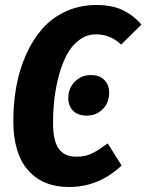

<svg xmlns="http://www.w3.org/2000/svg" viewBox="-20 -730 585 767"><path d="M365.2 -710Q426.8 -710 469.5 -689.9Q512.2 -669.9 544.9 -631.8L463.9 -551.8Q421.4 -592.8 363.8 -592.8Q326.2 -592.8 295.9 -569.8Q265.6 -546.9 246.6 -510.7Q227.5 -474.6 214.8 -426.8Q202.1 -378.9 197 -332Q191.9 -285.2 191.9 -237.8Q191.9 -167 214.8 -135.5Q237.8 -104 285.2 -104Q304.2 -104 320.6 -107.7Q336.9 -111.3 353.8 -120.4Q370.6 -129.4 380.6 -136.2Q390.6 -143.1 410.2 -157.2L465.8 -68.8Q374.5 17.1 255.9 17.1Q150.9 17.1 92 -50Q33.2 -117.2 33.2 -247.1Q33.2 -318.8 45.4 -385.5Q57.6 -452.1 84 -511.5Q110.4 -570.8 148.7 -614.7Q187 -658.7 242.7 -684.3Q298.3 -710 365.2 -710ZM326.2 -268.1Q292 -268.1 272.5 -287.1Q252.9 -306.2 252.9 -337.9Q252.9 -377.9 279.3 -404.1Q305.7 -430.2 342.8 -430.2Q377 -430.2 396.5 -410.9Q416 -391.6 416 -359.9Q416 -319.3 390.1 -293.7Q364.3 -268.1 326.2 -268.1Z"/></svg>

Font: Fira Sans Compressed
Style: Bold Italic
Weight: 700
Width: 3
Italic angle: -8°
Designer: Carrois Corporate & Edenspiekermann AG
Foundry: Carrois Corporate GbR & Edenspiekermann AG
Version: Version 4.203;PS 004.203;hotconv 1.0.88;makeotf.lib2.5.64775